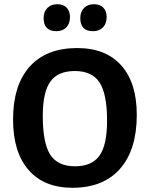

<svg xmlns="http://www.w3.org/2000/svg" viewBox="-20 -881 711 911"><path d="M252 -861Q280 -861 296 -845Q312 -829 312 -800Q312 -769 294.5 -751Q277 -733 248 -733Q187 -733 187 -795Q187 -825 204.5 -843Q222 -861 252 -861ZM426 -861Q454 -861 470 -845Q486 -829 486 -800Q486 -769 468.5 -751Q451 -733 421 -733Q361 -733 361 -795Q361 -825 378.5 -843Q396 -861 426 -861ZM346 -653Q482 -653 555.5 -570.5Q629 -488 629 -336Q629 -170 549.5 -80Q470 10 324 10Q189 10 115.5 -74.5Q42 -159 42 -314Q42 -477 121 -565Q200 -653 346 -653ZM335 -544Q255 -544 219 -494Q183 -444 183 -331Q183 -202 218.5 -147Q254 -92 336 -92Q416 -92 452 -142.5Q488 -193 488 -308Q488 -435 452.5 -489.5Q417 -544 335 -544Z"/></svg>

Font: Alegreya Sans SC
Style: Bold
Weight: 700
Designer: Juan Pablo del Peral
Foundry: Huerta Tipografica
Version: Version 2.007